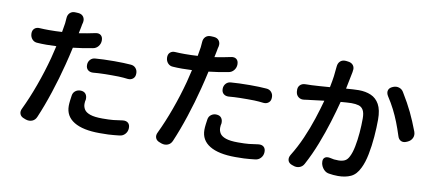

<svg xmlns="http://www.w3.org/2000/svg" viewBox="-73 -1078 3146 1394"><g transform="rotate(10 1500.0 -381.5)"><path d="M534 -440Q534 -463 548.5 -479Q563 -495 586 -496Q618 -498 646.5 -499.5Q675 -501 724 -501Q767 -501 791.5 -500Q816 -499 845 -497Q869 -496 883.5 -479.5Q898 -463 897 -439Q897 -415 881.5 -402Q866 -389 843 -391Q825 -393 809.5 -394.5Q794 -396 774.5 -396.5Q755 -397 725 -397Q692 -397 669 -396.5Q646 -396 627.5 -395Q609 -394 586 -392Q563 -391 548.5 -403.5Q534 -416 534 -440ZM525 -248Q549 -246 560 -230Q571 -214 569 -190Q565 -177 565 -158Q565 -136 577 -117Q589 -98 621 -87Q653 -76 711 -76Q761 -76 791.5 -79Q822 -82 859 -88Q885 -91 899.5 -78Q914 -65 913 -39Q912 -14 895.5 4Q879 22 854 24Q833 26 815 28Q797 30 773 31Q749 32 710 32Q586 32 520.5 -8Q455 -48 455 -124Q455 -141 458 -165Q461 -189 463 -201Q466 -224 484 -237Q502 -250 525 -248ZM219 -641Q268 -641 314 -644L325 -710Q328 -735 328 -747Q329 -773 345 -788Q361 -803 387 -801L406 -800Q432 -798 444.5 -780.5Q457 -763 452 -738Q450 -732 448 -722Q446 -712 445 -705L435 -656Q465 -661 495 -666Q525 -671 555 -678Q579 -683 594 -671Q609 -659 609 -633Q609 -609 594 -590Q579 -571 555 -567Q519 -560 483 -554.5Q447 -549 411 -545Q404 -513 396 -479.5Q388 -446 380 -415Q353 -309 317.5 -201Q282 -93 245 -7Q235 18 213 27Q191 36 166 28L153 23Q128 15 120.5 -4.5Q113 -24 125 -47Q165 -130 203 -234.5Q241 -339 269 -444L291 -535L218 -533Q200 -533 182 -533.5Q164 -534 153 -535Q129 -535 113.5 -551.5Q98 -568 97 -593Q96 -618 111 -631.5Q126 -645 150 -643Q161 -642 182.5 -641.5Q204 -641 219 -641Z M1534 -440Q1534 -463 1548.5 -479Q1563 -495 1586 -496Q1618 -498 1646.5 -499.5Q1675 -501 1724 -501Q1767 -501 1791.5 -500Q1816 -499 1845 -497Q1869 -496 1883.5 -479.5Q1898 -463 1897 -439Q1897 -415 1881.5 -402Q1866 -389 1843 -391Q1825 -393 1809.5 -394.5Q1794 -396 1774.5 -396.5Q1755 -397 1725 -397Q1692 -397 1669 -396.5Q1646 -396 1627.5 -395Q1609 -394 1586 -392Q1563 -391 1548.5 -403.5Q1534 -416 1534 -440ZM1525 -248Q1549 -246 1560 -230Q1571 -214 1569 -190Q1565 -177 1565 -158Q1565 -136 1577 -117Q1589 -98 1621 -87Q1653 -76 1711 -76Q1761 -76 1791.5 -79Q1822 -82 1859 -88Q1885 -91 1899.5 -78Q1914 -65 1913 -39Q1912 -14 1895.5 4Q1879 22 1854 24Q1833 26 1815 28Q1797 30 1773 31Q1749 32 1710 32Q1586 32 1520.5 -8Q1455 -48 1455 -124Q1455 -141 1458 -165Q1461 -189 1463 -201Q1466 -224 1484 -237Q1502 -250 1525 -248ZM1219 -641Q1268 -641 1314 -644L1325 -710Q1328 -735 1328 -747Q1329 -773 1345 -788Q1361 -803 1387 -801L1406 -800Q1432 -798 1444.5 -780.5Q1457 -763 1452 -738Q1450 -732 1448 -722Q1446 -712 1445 -705L1435 -656Q1465 -661 1495 -666Q1525 -671 1555 -678Q1579 -683 1594 -671Q1609 -659 1609 -633Q1609 -609 1594 -590Q1579 -571 1555 -567Q1519 -560 1483 -554.5Q1447 -549 1411 -545Q1404 -513 1396 -479.5Q1388 -446 1380 -415Q1353 -309 1317.5 -201Q1282 -93 1245 -7Q1235 18 1213 27Q1191 36 1166 28L1153 23Q1128 15 1120.5 -4.5Q1113 -24 1125 -47Q1165 -130 1203 -234.5Q1241 -339 1269 -444L1291 -535L1218 -533Q1200 -533 1182 -533.5Q1164 -534 1153 -535Q1129 -535 1113.5 -551.5Q1098 -568 1097 -593Q1096 -618 1111 -631.5Q1126 -645 1150 -643Q1161 -642 1182.5 -641.5Q1204 -641 1219 -641Z M2747 -667Q2770 -678 2793.5 -671Q2817 -664 2829 -641Q2872 -571 2901 -510.5Q2930 -450 2958 -376Q2967 -351 2957.5 -329.5Q2948 -308 2925 -297L2916 -293Q2893 -283 2875 -291.5Q2857 -300 2850 -324Q2833 -377 2815.5 -421.5Q2798 -466 2776.5 -508.5Q2755 -551 2725 -597Q2712 -619 2717.5 -638Q2723 -657 2747 -667ZM2068 -519Q2065 -545 2080 -561Q2095 -577 2121 -577Q2127 -577 2139 -577.5Q2151 -578 2164 -578Q2188 -579 2223.5 -581.5Q2259 -584 2299 -587Q2309 -636 2313.5 -670Q2318 -704 2321 -743Q2323 -768 2338.5 -782.5Q2354 -797 2381 -795L2397 -793Q2423 -790 2435.5 -772.5Q2448 -755 2442 -730Q2442 -726 2442 -726Q2442 -726 2439 -711L2416 -597Q2444 -599 2468 -600.5Q2492 -602 2509 -602Q2560 -602 2599.5 -585Q2639 -568 2661.5 -527.5Q2684 -487 2684 -416Q2684 -357 2678.5 -288.5Q2673 -220 2660.5 -157Q2648 -94 2627 -52Q2602 1 2562 19.5Q2522 38 2468 38Q2452 38 2433.5 36.5Q2415 35 2406 33Q2380 31 2362 11.5Q2344 -8 2339 -34V-37Q2335 -62 2348 -74Q2361 -86 2386 -82Q2406 -77 2419 -75.5Q2432 -74 2452 -74Q2478 -74 2497.5 -83Q2517 -92 2530 -119Q2545 -148 2554.5 -196Q2564 -244 2568.5 -298.5Q2573 -353 2573 -404Q2573 -445 2561 -466Q2549 -487 2527 -493.5Q2505 -500 2473 -500Q2459 -500 2438.5 -498.5Q2418 -497 2394 -495Q2376 -425 2350.5 -342Q2325 -259 2291.5 -172.5Q2258 -86 2216 -8Q2204 15 2181 22.5Q2158 30 2134 20L2125 17Q2101 8 2095.5 -11.5Q2090 -31 2103 -53Q2144 -119 2177 -194.5Q2210 -270 2234.5 -345Q2259 -420 2276 -483L2178 -471Q2167 -470 2152.5 -468Q2138 -466 2131 -465Q2106 -461 2088 -475Q2070 -489 2068 -515Z"/></g></svg>

Font: Chiron GoRound TC SB
Style: Regular
Weight: 500
Designer: Ryoko NISHIZUKA 西塚涼子 (kana, bopomofo & ideographs); Paul D. Hunt (Latin, Greek & Cyrillic); Sandoll Communications 산돌커뮤니
Foundry: Adobe
Version: Version 1.000;hotconv 1.1.1;makeotfexe 2.6.0